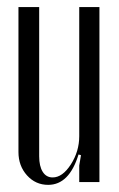

<svg xmlns="http://www.w3.org/2000/svg" viewBox="-20 -515 337 543"><path d="M202.1 -78.1Q175.8 7.8 116.2 7.8Q80.6 7.8 56.4 -19Q32.2 -45.9 32.2 -85V-495.1H90.8V-73.2Q90.8 -44.9 100.8 -29.1Q110.8 -13.2 128.9 -13.2Q156.7 -13.2 180.4 -50Q204.1 -86.9 204.1 -129.9V-495.1H261.2V0H204.1V-46.9L209 -76.2Z"/></svg>

Font: Moniqa Narrow Heading
Style: Regular
Weight: 400
Width: 4
Designer: Rajesh Rajput
Foundry: Rajesh Rajput
Version: Version 1.000